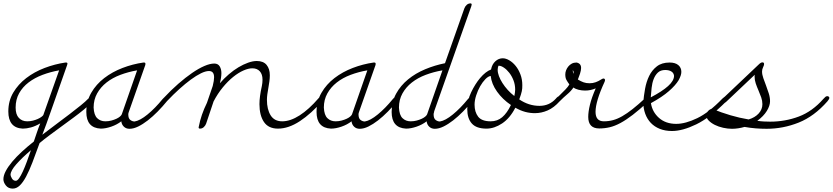

<svg xmlns="http://www.w3.org/2000/svg" viewBox="-72 -737 4901 1130"><path d="M446 -155Q462 -171 470 -171Q481 -171 481 -160Q481 -149 464.5 -131.5Q448 -114 421.5 -92Q395 -70 361 -45Q327 -20 291.5 6Q256 32 221.5 57.5Q187 83 161 105Q138 169 119 218.5Q100 268 81.5 302.5Q63 337 44 355Q25 373 3 373Q-23 373 -37.5 354.5Q-52 336 -52 318Q-52 296 -38 269.5Q-24 243 0 214.5Q24 186 56.5 156Q89 126 127 96Q136 70 145 43Q154 16 165 -11Q136 6 110 13Q84 20 62 20Q-23 16 -23 -81Q-23 -143 6 -192Q35 -241 82.5 -277.5Q130 -314 190.5 -337Q251 -360 313 -369H317Q325 -369 325 -362Q325 -360 323 -354L227 -81Q213 -40 200.5 -6.5Q188 27 177 56Q217 25 259.5 -6.5Q302 -38 338.5 -66Q375 -94 403.5 -117Q432 -140 446 -155ZM110 147Q59 190 24.5 229Q-10 268 -10 292Q-10 299 -2 313Q6 327 21 327Q30 327 40.5 312Q51 297 62.5 272Q74 247 86 214.5Q98 182 110 147ZM183 -60Q185 -66 185 -66L191 -83L276 -323Q225 -314 178.5 -296.5Q132 -279 96.5 -252Q61 -225 40.5 -188Q20 -151 20 -104Q20 -63 39 -43Q58 -23 88 -23Q106 -23 121.5 -27Q137 -31 149.5 -36.5Q162 -42 171 -48.5Q180 -55 183 -60Z M885 -154Q899 -170 910 -170Q921 -170 921 -161Q921 -153 912 -143Q885 -110 856 -80.5Q827 -51 798 -28.5Q769 -6 741.5 7.5Q714 21 690 21Q670 21 657 8.5Q644 -4 642 -23Q616 -3 582.5 8.5Q549 20 521 20Q436 16 436 -78Q436 -141 465 -191Q494 -241 541.5 -277.5Q589 -314 649 -337Q709 -360 772 -369H776Q784 -369 784 -361Q784 -357 783 -354L686 -78Q683 -70 683 -64Q683 -40 695 -31Q707 -22 720 -22Q752 -27 796.5 -63.5Q841 -100 885 -154ZM644 -63Q644 -64 645 -65L735 -323Q683 -314 636.5 -296.5Q590 -279 555 -251.5Q520 -224 499.5 -187Q479 -150 479 -104Q481 -60 500 -41.5Q519 -23 548 -23Q567 -23 583.5 -27.5Q600 -32 613 -38Q626 -44 634 -51Q642 -58 644 -63Z M913 -144Q900 -130 891 -130Q881 -130 881 -140Q881 -147 892 -161Q935 -207 977.5 -244Q1020 -281 1058.5 -307.5Q1097 -334 1130.5 -348.5Q1164 -363 1189 -363Q1211 -363 1221 -346.5Q1231 -330 1231 -307Q1231 -281 1222 -247Q1246 -275 1274.5 -299.5Q1303 -324 1331.5 -341Q1360 -358 1388 -368Q1416 -378 1439 -378Q1478 -378 1497 -355Q1516 -332 1516 -294Q1516 -277 1513.5 -258Q1511 -239 1507.5 -220Q1504 -201 1501.5 -183Q1499 -165 1499 -150Q1499 -93 1521 -58Q1543 -23 1589 -23Q1637 -23 1691.5 -58Q1746 -93 1803 -159Q1817 -175 1827 -175Q1832 -175 1835.5 -172.5Q1839 -170 1839 -165Q1839 -159 1828 -146Q1760 -68 1693 -24Q1626 20 1564 20Q1508 20 1481.5 -19Q1455 -58 1455 -124Q1455 -168 1469 -230Q1473 -249 1473 -268Q1473 -300 1457 -317.5Q1441 -335 1413 -335Q1390 -335 1360.5 -322Q1331 -309 1300 -284Q1269 -259 1239 -222.5Q1209 -186 1185 -140L1141 -9Q1137 2 1127.5 11Q1118 20 1105 20Q1097 20 1097 13Q1097 10 1098 8Q1111 -61 1146 -132L1180 -231Q1188 -263 1188 -282Q1188 -319 1158 -319Q1138 -319 1110.5 -305.5Q1083 -292 1051 -268.5Q1019 -245 983.5 -213Q948 -181 913 -144Z M2240 -154Q2254 -170 2265 -170Q2276 -170 2276 -161Q2276 -153 2267 -143Q2240 -110 2211 -80.5Q2182 -51 2153 -28.5Q2124 -6 2096.5 7.5Q2069 21 2045 21Q2025 21 2012 8.5Q1999 -4 1997 -23Q1971 -3 1937.5 8.5Q1904 20 1876 20Q1791 16 1791 -78Q1791 -141 1820 -191Q1849 -241 1896.5 -277.5Q1944 -314 2004 -337Q2064 -360 2127 -369H2131Q2139 -369 2139 -361Q2139 -357 2138 -354L2041 -78Q2038 -70 2038 -64Q2038 -40 2050 -31Q2062 -22 2075 -22Q2107 -27 2151.5 -63.5Q2196 -100 2240 -154ZM1999 -63Q1999 -64 2000 -65L2090 -323Q2038 -314 1991.5 -296.5Q1945 -279 1910 -251.5Q1875 -224 1854.5 -187Q1834 -150 1834 -104Q1836 -60 1855 -41.5Q1874 -23 1903 -23Q1922 -23 1938.5 -27.5Q1955 -32 1968 -38Q1981 -44 1989 -51Q1997 -58 1999 -63Z M2682 -154Q2696 -170 2707 -170Q2718 -170 2718 -161Q2718 -153 2709 -143Q2682 -110 2653 -80.5Q2624 -51 2595 -28.5Q2566 -6 2538.5 7.5Q2511 21 2487 21Q2467 21 2454 8.5Q2441 -4 2439 -23Q2413 -3 2379.5 8.5Q2346 20 2318 20Q2233 16 2233 -78Q2233 -138 2259.5 -186Q2286 -234 2330 -270Q2374 -306 2430.5 -329.5Q2487 -353 2547 -365L2661 -688Q2666 -701 2675.5 -709Q2685 -717 2697 -717Q2704 -717 2704 -710Q2704 -707 2702 -701L2483 -81V-78Q2480 -70 2480 -64Q2480 -40 2492 -31Q2504 -22 2517 -22Q2549 -27 2593.5 -63.5Q2638 -100 2682 -154ZM2441 -63Q2441 -64 2442 -65L2532 -323Q2480 -314 2433.5 -296.5Q2387 -279 2352 -251.5Q2317 -224 2296.5 -187Q2276 -150 2276 -104Q2278 -60 2297 -41.5Q2316 -23 2345 -23Q2364 -23 2380.5 -27.5Q2397 -32 2410 -38Q2423 -44 2431 -51Q2439 -58 2441 -63Z M2816 -290Q2801 -288 2784.5 -271Q2768 -254 2754 -229.5Q2740 -205 2730.5 -175.5Q2721 -146 2721 -121Q2721 -78 2742 -50.5Q2763 -23 2816 -23Q2855 -23 2883.5 -47Q2912 -71 2935 -119Q2886 -152 2853.5 -197.5Q2821 -243 2816 -290ZM2753 -277Q2786 -316 2818 -328Q2824 -359 2843.5 -376.5Q2863 -394 2887 -394Q2905 -394 2925.5 -382Q2946 -370 2963 -349Q2980 -328 2991 -299Q3002 -270 3002 -236Q3002 -225 3001.5 -217Q3001 -209 2999 -200Q2997 -191 2993.5 -179.5Q2990 -168 2984 -152Q3040 -114 3103 -114Q3161 -114 3199 -156Q3211 -171 3221 -171Q3226 -171 3229.5 -168.5Q3233 -166 3233 -161Q3233 -154 3222 -141Q3188 -103 3151 -87Q3114 -71 3076 -71Q3047 -71 3019 -78.5Q2991 -86 2961 -103Q2929 -41 2883 -10.5Q2837 20 2791 20Q2732 20 2705 -10Q2678 -40 2678 -95Q2678 -146 2701 -194Q2724 -242 2753 -277ZM2955 -172Q2957 -182 2958.5 -191Q2960 -200 2960 -209Q2960 -239 2950 -264.5Q2940 -290 2925 -309Q2910 -328 2893.5 -339Q2877 -350 2865 -350H2862H2861Q2861 -350 2863 -354Q2857 -340 2857 -326Q2857 -309 2864.5 -289Q2872 -269 2885 -248.5Q2898 -228 2916 -208Q2934 -188 2955 -172Z M3218 -137Q3204 -125 3197 -125Q3192 -125 3190 -128.5Q3188 -132 3188 -137Q3188 -143 3199.5 -154.5Q3211 -166 3226 -180.5Q3241 -195 3256 -210.5Q3271 -226 3279 -240Q3268 -255 3261.5 -267Q3255 -279 3255 -299Q3255 -311 3259.5 -323Q3264 -335 3272.5 -345.5Q3281 -356 3293 -362.5Q3305 -369 3321 -369Q3348 -364 3348 -337Q3348 -323 3341.5 -303Q3335 -283 3329 -269Q3347 -258 3362.5 -252.5Q3378 -247 3398 -247Q3417 -247 3433.5 -253Q3450 -259 3464 -268Q3474 -275 3480 -275Q3486 -275 3489 -268Q3489 -262 3486 -255Q3433 -140 3433 -79Q3433 -23 3482 -23Q3510 -23 3536 -30Q3562 -37 3590 -53Q3618 -69 3651 -95Q3684 -121 3725 -159Q3737 -171 3745 -171Q3755 -171 3755 -160Q3755 -151 3741 -137Q3691 -91 3652 -61Q3613 -31 3579.5 -13Q3546 5 3516 12Q3486 19 3455 19Q3390 19 3390 -49Q3390 -79 3400 -120.5Q3410 -162 3434 -217Q3404 -204 3372 -204Q3352 -204 3333.5 -208.5Q3315 -213 3303 -222Q3288 -200 3267.5 -183Q3247 -166 3218 -137ZM3303 -303Q3304 -305 3304 -307Q3304 -309 3304 -311Q3304 -318 3300 -323H3299Q3299 -314 3303 -303ZM3292 -325H3291Z M3758 -164Q3825 -199 3860 -230.5Q3895 -262 3895 -291Q3893 -308 3879 -316.5Q3865 -325 3843 -325Q3816 -325 3800 -310Q3784 -295 3775 -271.5Q3766 -248 3763 -219.5Q3760 -191 3758 -164ZM3922 -265Q3904 -235 3864.5 -200.5Q3825 -166 3759 -130Q3767 -78 3806.5 -43Q3846 -8 3908 -8Q3962 -8 4031.5 -41.5Q4101 -75 4180 -157Q4193 -170 4201 -170Q4206 -170 4209.5 -166.5Q4213 -163 4213 -159Q4213 -151 4200 -138Q4106 -44 4025.5 -5Q3945 34 3883 34Q3843 34 3811.5 21.5Q3780 9 3758.5 -13.5Q3737 -36 3725.5 -67.5Q3714 -99 3714 -136Q3717 -173 3724.5 -214.5Q3732 -256 3748.5 -290Q3765 -324 3794 -346.5Q3823 -369 3869 -369Q3902 -369 3920 -354Q3938 -339 3938 -314Q3938 -294 3922 -265Z M4201 -137Q4187 -125 4180 -125Q4176 -125 4173 -128.5Q4170 -132 4170 -136Q4170 -145 4184 -159L4394 -358Q4406 -370 4415 -370Q4425 -370 4425 -360Q4425 -353 4419 -341Q4413 -329 4413 -316Q4413 -298 4420.5 -277Q4428 -256 4436.5 -233.5Q4445 -211 4452.5 -187.5Q4460 -164 4460 -141Q4460 -115 4441 -84Q4422 -53 4385 -26Q4405 -23 4424 -22Q4443 -21 4461 -21Q4549 -21 4629 -51Q4709 -81 4774 -155Q4781 -163 4786 -167Q4791 -171 4797 -171Q4802 -171 4805.5 -168Q4809 -165 4809 -161Q4809 -154 4798 -141Q4720 -52 4628.5 -15.5Q4537 21 4440 21Q4408 21 4376 18.5Q4344 16 4310 10Q4271 21 4236 21Q4211 21 4184 15Q4157 9 4135 -2Q4113 -13 4098.5 -28Q4084 -43 4084 -62Q4084 -71 4095.5 -83.5Q4107 -96 4118 -96Q4120 -96 4120.5 -95.5Q4121 -95 4123 -95Q4175 -74 4227.5 -58.5Q4280 -43 4334 -34Q4371 -45 4393 -69Q4415 -93 4415 -124Q4415 -144 4408 -164Q4401 -184 4392 -204.5Q4383 -225 4376 -245.5Q4369 -266 4369 -287Q4369 -290 4369.5 -292.5Q4370 -295 4370 -297Z"/></svg>

Font: Discipuli Britannica
Style: Regular
Weight: 400
Designer: Peter Wiegel
Foundry: Peter Wiegel
Version: Version 0.001 2009